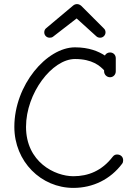

<svg xmlns="http://www.w3.org/2000/svg" viewBox="-20 -915 672 937"><path d="M376 -887C370 -892 363 -895 356 -895C350 -895 343 -893 337 -888L206 -778C199 -773 196 -765 196 -757C196 -742 208 -731 222 -731C228 -731 234 -732 239 -736L354 -825L450 -738C455 -733 462 -731 469 -731C483 -731 495 -743 495 -757C495 -765 492 -772 486 -777ZM552 -161C544 -161 537 -159 530 -150C477 -81 410 -55 338 -55C248 -55 107 -124 107 -296C107 -460 234 -627 346 -627C431 -627 468 -593 488 -572V-567C488 -551 501 -538 517 -538C533 -538 545 -551 545 -567V-631C545 -647 533 -659 517 -659C506 -659 496 -653 492 -644C461 -664 415 -684 346 -684C208 -684 50 -500 50 -296C50 -126 181 2 338 2C434 2 519 -40 576 -116C580 -121 581 -127 581 -133C581 -151 567 -161 552 -161Z"/></svg>

Font: Comic Neue
Style: Normal
Weight: 400
Designer: Craig Rozynski
Foundry: Craig Rozynski
Version: Version 2.003